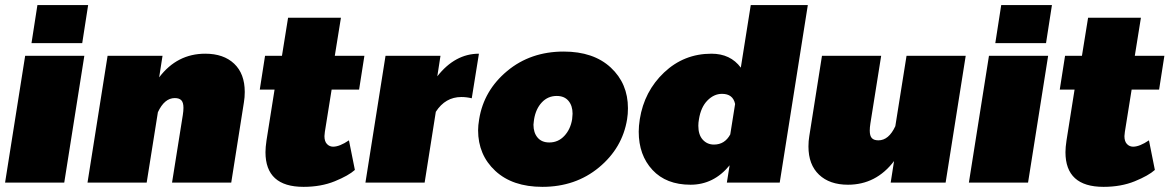

<svg xmlns="http://www.w3.org/2000/svg" viewBox="-20 -720 4615 757"><path d="M0 0 79.2 -500H312.5L233.3 0ZM104.2 -550 127.5 -700H327.5L304.2 -550Z M325 0 404.2 -500H620.8L607.5 -415Q678.3 -508.3 789.2 -508.3Q861.7 -508.3 903.3 -468.8Q945 -429.2 945 -357.5Q945 -335.8 941.7 -316.7L891.7 0H658.3L700.8 -266.7Q703.3 -282.5 703.3 -295Q703.3 -315.8 695 -324.6Q686.7 -333.3 669.2 -333.3Q628.3 -333.3 602.5 -277.5L558.3 0Z M1004.2 -366.7 1025 -500H1091.7L1115.8 -650H1324.2L1300 -500H1416.7L1395.8 -366.7H1287.5L1260.8 -200Q1259.2 -188.3 1259.2 -183.3Q1259.2 -162.5 1269.2 -152.1Q1279.2 -141.7 1293.3 -141.7Q1319.2 -141.7 1355.8 -166.7L1379.2 -50Q1354.2 -27.5 1300 -5.4Q1245.8 16.7 1176.7 16.7Q1026.7 16.7 1026.7 -120Q1026.7 -139.2 1030.8 -166.7L1062.5 -366.7Z M1420.8 0 1500 -500H1716.7L1704.2 -419.2Q1774.2 -508.3 1868.3 -508.3L1840 -332.5Q1819.2 -337.5 1799.2 -337.5Q1735.8 -337.5 1698.3 -279.2L1654.2 0Z M1865 -206.7Q1865 -225 1869.2 -250Q1887.5 -363.3 1979.6 -440Q2071.7 -516.7 2202.5 -516.7Q2320 -516.7 2387.9 -453.8Q2455.8 -390.8 2455.8 -293.3Q2455.8 -270 2452.5 -250Q2434.2 -136.7 2341.7 -60Q2249.2 16.7 2118.3 16.7Q2000.8 16.7 1932.9 -46.2Q1865 -109.2 1865 -206.7ZM2083.3 -228.3Q2083.3 -196.7 2099.6 -177.5Q2115.8 -158.3 2145.8 -158.3Q2180.8 -158.3 2205 -184.2Q2229.2 -210 2235.8 -250Q2237.5 -265 2237.5 -271.7Q2237.5 -303.3 2221.2 -322.5Q2205 -341.7 2175 -341.7Q2140 -341.7 2116.2 -316.2Q2092.5 -290.8 2085.8 -250Q2085.8 -249.2 2084.6 -240.8Q2083.3 -232.5 2083.3 -228.3Z M2498.3 -200.8Q2498.3 -222.5 2502.5 -250Q2520 -360 2598.3 -434.2Q2676.7 -508.3 2785 -508.3Q2860 -508.3 2900.8 -453.3L2940 -700H3165L3054.2 0H2845.8L2856.7 -68.3Q2794.2 8.3 2702.5 8.3Q2606.7 8.3 2552.5 -50Q2498.3 -108.3 2498.3 -200.8ZM2733.3 -224.2Q2733.3 -188.3 2750.8 -169.2Q2768.3 -150 2795 -150Q2837.5 -150 2859.2 -190L2878.3 -310Q2870 -350 2826.7 -350Q2795 -350 2769.2 -323.8Q2743.3 -297.5 2735.8 -250Q2733.3 -236.7 2733.3 -224.2Z M3787.5 -500 3708.3 0H3491.7L3505 -85Q3434.2 8.3 3323.3 8.3Q3250.8 8.3 3209.2 -31.3Q3167.5 -70.8 3167.5 -142.5Q3167.5 -164.2 3170.8 -183.3L3220.8 -500H3454.2L3411.7 -233.3Q3409.2 -217.5 3409.2 -205Q3409.2 -184.2 3417.5 -175.4Q3425.8 -166.7 3443.3 -166.7Q3484.2 -166.7 3510 -222.5L3554.2 -500Z M3800 0 3879.2 -500H4112.5L4033.3 0ZM3904.2 -550 3927.5 -700H4127.5L4104.2 -550Z M4158.3 -366.7 4179.2 -500H4245.8L4270 -650H4478.3L4454.2 -500H4570.8L4550 -366.7H4441.7L4415 -200Q4413.3 -188.3 4413.3 -183.3Q4413.3 -162.5 4423.3 -152.1Q4433.3 -141.7 4447.5 -141.7Q4473.3 -141.7 4510 -166.7L4533.3 -50Q4508.3 -27.5 4454.2 -5.4Q4400 16.7 4330.8 16.7Q4180.8 16.7 4180.8 -120Q4180.8 -139.2 4185 -166.7L4216.7 -366.7Z"/></svg>

Font: BoonTook
Style: Italic
Weight: 400
Italic angle: -9°
Designer: Sungsit Sawaiwan
Foundry: FontUni
Version: Version 3.0